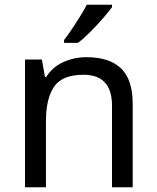

<svg xmlns="http://www.w3.org/2000/svg" viewBox="-20 -786 658 806"><path d="M342.8 -545.9Q439 -545.9 488 -499Q537.1 -452.1 537.1 -349.1V0H450.2V-342.8Q450.2 -472.2 330.1 -472.2Q241.2 -472.2 207 -422.1Q172.9 -372.1 172.9 -277.8V0H85V-536.1H155.8L168.9 -462.9H173.8Q200.2 -504.9 246.1 -525.4Q292 -545.9 342.8 -545.9ZM450.2 -766.1V-755.9Q437 -737.8 412.6 -709.5Q388.2 -681.2 359.6 -652.6Q331.1 -624 307.1 -606H249V-618.2Q263.2 -636.2 281 -662.6Q298.8 -689 315.9 -716.6Q333 -744.1 344.2 -766.1Z"/></svg>

Font: Defago Noto Sans
Style: Regular
Weight: 400
Designer: John M. Durdin
Foundry: Lao IT Dev Co., Ltd.
Version: Version 1.000 2007 initial release